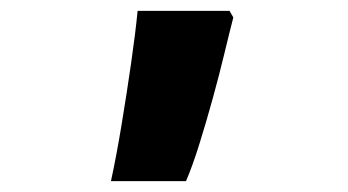

<svg xmlns="http://www.w3.org/2000/svg" viewBox="-20 -173 640 353"><path d="M184 160Q194 114 203.5 56.5Q213 -1 221 -56.5Q229 -112 233 -153H402L409 -141Q402 -114 392.5 -74.5Q383 -35 371 8.5Q359 52 346.5 92Q334 132 322 160Z"/></svg>

Font: Noto Sans Mono Black
Style: Regular
Weight: 900
Designer: Monotype Design Team
Foundry: Monotype Imaging Inc.
Version: Version 2.014